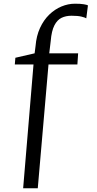

<svg xmlns="http://www.w3.org/2000/svg" viewBox="-20 -843 525 1037"><path d="M105 174 161 -495H60L63 -531L167 -555L172 -594Q176.5 -649.5 196.2 -692.2Q216 -735 246 -764Q276 -793 312 -808Q348 -823 385 -823Q415 -823 432.5 -820Q450 -817 455 -814L446 -744Q439.5 -748.5 420 -753.2Q400.5 -758 366 -758Q336 -758 312.5 -746.8Q289 -735.5 273.8 -706Q258.5 -676.5 254 -622L246 -555H402L398 -495H242L184 174Z"/></svg>

Font: Merriweather Light 18pt Light
Style: Regular
Weight: 300
Version: Version 2.100